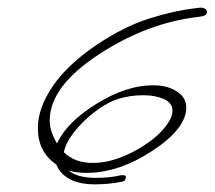

<svg xmlns="http://www.w3.org/2000/svg" viewBox="-20 -474 561 502"><path d="M227 8Q160 8 133 -32L127 -44Q79 -77 79 -139Q79 -191 117.5 -248Q156 -305 233 -357Q303 -404 368.5 -425Q434 -446 495 -453Q497 -453 499.5 -453.5Q502 -454 503 -454Q521 -454 521 -442Q521 -432 500 -430Q367 -415 242 -334Q110 -249 110 -159Q110 -144 114.5 -130.5Q119 -117 126 -104L129 -99Q155 -155 233 -203Q311 -251 379 -251Q415 -251 437 -238Q467 -222 467 -193Q467 -138 379 -80Q291 -22 206 -22Q181 -22 160 -28Q182 -9 231 -9Q247 -9 263.5 -10.5Q280 -12 297 -16H301Q309 -16 309 -12Q309 0 299 1Q280 5 262 6.5Q244 8 227 8ZM223 -48Q277 -48 339 -83Q397 -116 421 -155Q431 -171 431 -184Q431 -205 408.5 -215Q386 -225 355 -225Q321 -225 291 -216Q261 -207 227 -181Q196 -157 174 -129Q152 -101 147 -76Q175 -48 223 -48Z"/></svg>

Font: Whisper
Style: Regular
Weight: 400
Designer: Robert E. Leuschke
Foundry: Robert E. Leuschke
Version: Version 1.010; ttfautohint (v1.8.4.7-5d5b)